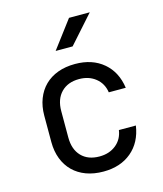

<svg xmlns="http://www.w3.org/2000/svg" viewBox="-119 -884 837 983"><g transform="rotate(-15 300.0 -393.0)"><path d="M308 10Q257 10 216.5 -5Q176 -20 147.5 -48Q119 -76 103.5 -116Q88 -156 88 -205V-345Q88 -394 103.5 -434Q119 -474 147.5 -502Q176 -530 216.5 -545Q257 -560 308 -560Q399 -560 457.5 -510.5Q516 -461 528 -375H438Q431 -423 395.5 -451.5Q360 -480 308 -480Q248 -480 213 -444Q178 -408 178 -345V-205Q178 -142 212.5 -106Q247 -70 308 -70Q360 -70 395.5 -98.5Q431 -127 438 -175H528Q515 -88 456.5 -39Q398 10 308 10ZM320 -650H230L340 -796H450Z"/></g></svg>

Font: JetBrainsMono NF
Style: Regular
Weight: 400
Monospace: yes
Designer: Philipp Nurullin, Konstantin Bulenkov
Foundry: JetBrains
Version: Version 1.0.2; ttfautohint (v1.8.3)